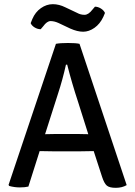

<svg xmlns="http://www.w3.org/2000/svg" viewBox="-20 -893 648 920"><path d="M429 -169 368 -168H231L170 -169L116 1Q100 5 74.5 5Q49 5 24 -2L21 -7L248 -683Q268 -687 306 -687Q344 -687 361 -683L587 -6Q565 7 534.5 7Q504 7 491.5 -4Q479 -15 469 -46ZM196 -250 249 -251H352Q354 -251 374 -250.5Q394 -250 403 -250L354 -405Q324 -496 302 -583H296Q280 -511 258 -444ZM317 -756 260 -783Q240 -792 222.5 -792Q205 -792 187 -767L175 -753Q160 -753 146 -761.5Q132 -770 127 -782L135 -802Q149 -835 176 -854Q203 -873 233 -873Q263 -873 293 -858L350 -831Q366 -822 385 -822Q404 -822 423 -847L435 -861Q449 -861 463 -852.5Q477 -844 483 -831L475 -812Q459 -778 432.5 -759.5Q406 -741 378.5 -741Q351 -741 317 -756Z"/></svg>

Font: Signika Negative
Style: Regular
Weight: 400
Designer: Anna Giedrys
Foundry: Anna Giedrys
Version: Version 1.001